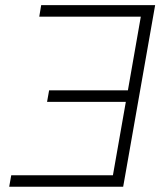

<svg xmlns="http://www.w3.org/2000/svg" viewBox="-20 -713 626 733"><path d="M15.1 0 22.9 -43.9H411.1L460.4 -324.2H159.7L167.5 -368.2H468.3L517.6 -649.4H129.9L137.2 -693.4H572.3L458 -43.9L450.2 0Z"/></svg>

Font: CaskaydiaCove NFP ExtraLight
Style: Italic
Weight: 200
Italic angle: -10°
Designer: Aaron Bell
Foundry: Saja Typeworks
Version: Version 2111.001; VTT 6.35;Nerd Fonts 3.1.1